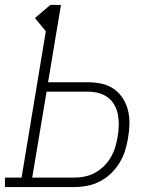

<svg xmlns="http://www.w3.org/2000/svg" viewBox="-35 -755 655 775"><path d="M-15 0V-38H52L150 -629L106 -682L168 -735H211L159 -423H320Q349 -423 376 -417Q403 -411 424.5 -396Q446 -381 460.5 -358.5Q475 -336 481.5 -310Q488 -284 487.5 -255.5Q487 -227 482 -199Q478 -173 470 -147.5Q462 -122 447.5 -98Q433 -74 412.5 -54.5Q392 -35 367.5 -22.5Q343 -10 316.5 -5Q290 0 264 0ZM95 -38H264Q286 -38 307.5 -42.5Q329 -47 349 -58Q369 -69 385.5 -85.5Q402 -102 413 -121.5Q424 -141 430.5 -162.5Q437 -184 440 -205Q444 -226 444.5 -248.5Q445 -271 441 -292Q437 -313 427 -331Q417 -349 400.5 -361.5Q384 -374 363 -379.5Q342 -385 320 -385H153Z"/></svg>

Font: Iosevka Slab XLtExObl
Style: Regular
Weight: 200
Width: 7
Italic angle: -9°
Monospace: yes
Designer: Belleve Invis
Foundry: Belleve Invis
Version: Version 11.1.1; ttfautohint (v1.8.3)